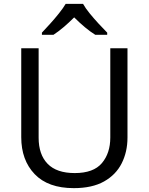

<svg xmlns="http://www.w3.org/2000/svg" viewBox="-20 -964 771 994"><path d="M640 -252Q640 -178 610 -118.5Q580 -59 518.5 -24.5Q457 10 362 10Q229 10 159.5 -62.5Q90 -135 90 -254V-714H180V-251Q180 -164 226.5 -116Q273 -68 367 -68Q464 -68 507.5 -119.5Q551 -171 551 -252V-714H640ZM410 -944Q422 -922 444.5 -894.5Q467 -867 491.5 -840.5Q516 -814 535 -795V-784H473Q447 -800 419 -823.5Q391 -847 364 -874Q337 -847 310 -824Q283 -801 257 -784H197V-795Q216 -815 239.5 -841Q263 -867 285 -894.5Q307 -922 320 -944Z"/></svg>

Font: Noto Sans Osmanya
Style: Regular
Weight: 400
Designer: Monotype Design Team
Foundry: Monotype Imaging Inc.
Version: Version 2.001; ttfautohint (v1.8.4.7-5d5b)